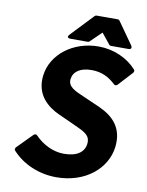

<svg xmlns="http://www.w3.org/2000/svg" viewBox="-93 -899 758 990"><g transform="rotate(10 286.0 -404.5)"><path d="M40 -92C36 -88 34 -80 38 -75C95 -12 180 24 271 24C423 24 530 -68 544 -182C556 -283 502 -337 427 -371L343 -408C289 -431 251 -447 256 -488C261 -527 296 -552 355 -552C408 -552 446 -533 482 -499C487 -494 495 -496 500 -501L568 -575C572 -579 574 -587 570 -592C523 -645 449 -678 370 -678C237 -678 128 -594 114 -482C101 -379 168 -325 230 -297L316 -258C374 -232 404 -218 399 -173C394 -131 359 -102 288 -102C232 -102 176 -130 136 -172C131 -177 123 -176 118 -171ZM308 -692C311 -692 315 -692 318 -695L377 -752L423 -695C425 -693 428 -692 432 -692H522C547 -692 534 -712 534 -712L452 -828C450 -831 447 -833 443 -833H331C327 -833 324 -831 321 -828L211 -712C193 -693 218 -692 218 -692Z"/></g></svg>

Font: Falling Sky
Style: BdObl
Weight: 700
Designer: Paul D. Hunt
Foundry: Adobe Systems Incorporated
Version: Version 1.02